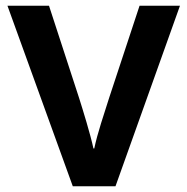

<svg xmlns="http://www.w3.org/2000/svg" viewBox="-20 -650 653 670"><path d="M151 -630 256 -308Q261 -292 268 -269.5Q275 -247 282 -223Q289 -199 295.5 -175Q302 -151 306 -132H309Q317 -170 332.5 -219.5Q348 -269 361 -309L467 -630H608L383 0H234L6 -630Z"/></svg>

Font: Mukta Vaani
Style: Bold
Weight: 700
Designer: Noopur Datye, Girish Dalvi, Yashodeep Gholap, Pallavi Karambelkar
Foundry: Ek Type
Version: Version 2.538;PS 1.000;hotconv 16.6.51;makeotf.lib2.5.65220;